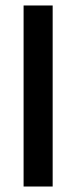

<svg xmlns="http://www.w3.org/2000/svg" viewBox="-20 -680 278 700"><path d="M66 0V-660H172V0Z"/></svg>

Font: Bricolage Grotesque 10pt Condensed Medium
Style: Regular
Weight: 500
Width: 3
Designer: Mathieu Triay
Foundry: Atelier Triay
Version: Version 1.000; ttfautohint (v1.8.4.7-5d5b);gftools[0.9.32]